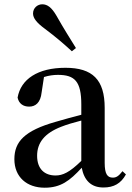

<svg xmlns="http://www.w3.org/2000/svg" viewBox="-20 -859 613 895"><path d="M334 -635C307 -679 278 -724 243 -786C221 -824 201 -839 177 -839C156 -839 134 -823 134 -796C134 -774 152 -752 189 -725C241 -686 278 -654 315 -620ZM462 15C511 15 544 -4 567 -46L551 -61C533 -38 522 -31 506 -31C481 -31 468 -47 468 -100V-356C468 -488 411 -543 285 -543C156 -543 77 -490 62 -404C68 -376 88 -362 116 -362C145 -362 169 -380 174 -428L185 -500C208 -507 229 -510 250 -510C328 -510 359 -480 359 -372V-324C318 -313 275 -302 239 -291C95 -250 47 -199 47 -117C47 -33 106 16 188 16C263 16 305 -16 361 -77C372 -19 404 15 462 15ZM359 -109C304 -55 272 -41 239 -41C188 -41 153 -71 153 -133C153 -194 188 -238 265 -268C290 -278 324 -288 359 -297Z"/></svg>

Font: Noto Serif SC SemiBold
Style: Regular
Weight: 600
Designer: Ryoko NISHIZUKA 西塚涼子 (kana & ideographs); Frank Grießhammer (Latin, Greek & Cyrillic); Wenlong ZHANG 张文龙 (bopomofo); San
Foundry: Adobe
Version: Version 2.001;hotconv 1.1.0;makeotfexe 2.6.0